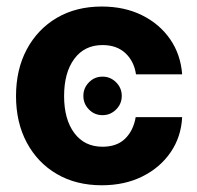

<svg xmlns="http://www.w3.org/2000/svg" viewBox="-20 -547 595 579"><path d="M287.1 11.7Q209.5 11.7 151.4 -22.2Q93.3 -56.2 60.8 -116.9Q28.3 -177.7 28.3 -257.3Q28.3 -337.4 60.8 -398.2Q93.3 -459 151.4 -493.2Q209.5 -527.3 287.1 -527.3Q355 -527.3 408 -501.2Q460.9 -475.1 492.9 -429Q524.9 -382.8 529.3 -322.8H390.1Q384.3 -362.3 358.2 -386.7Q332 -411.1 289.1 -411.1Q234.9 -411.1 204.1 -369.6Q173.3 -328.1 173.3 -257.3Q173.3 -187 204.1 -145.8Q234.9 -104.5 289.1 -104.5Q332.5 -104.5 357.4 -128.9Q382.3 -153.3 389.2 -193.8H529.3Q526.4 -134.3 494.6 -87.9Q462.9 -41.5 409.4 -14.9Q356 11.7 287.1 11.7ZM289.1 -199.7Q265.1 -199.7 248.3 -216.8Q231.4 -233.9 231.4 -257.8Q231.4 -281.7 248.3 -298.8Q265.1 -315.9 289.1 -315.9Q313 -315.9 330.1 -298.8Q347.2 -281.7 347.2 -257.8Q347.2 -233.9 330.1 -216.8Q313 -199.7 289.1 -199.7Z"/></svg>

Font: Inter Display
Style: Bold
Weight: 700
Designer: Rasmus Andersson
Foundry: rsms
Version: Version 4.001;git-9221beed3